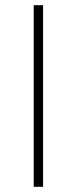

<svg xmlns="http://www.w3.org/2000/svg" viewBox="-20 -720 296 740"><path d="M110 0V-700H146V0Z"/></svg>

Font: Overpass Thin
Style: Regular
Weight: 250
Designer: Delve Withrington, Dave Bailey, Thomas Jockin
Foundry: Delve Fonts LLC
Version: Version 4.000